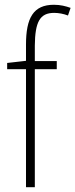

<svg xmlns="http://www.w3.org/2000/svg" viewBox="-20 -785 316 805"><path d="M218 -495V-529H126V-594C127 -693 147 -731 207 -731C226 -731 247 -727 265 -720L276 -752C256 -759 234 -765 206 -765C120 -765 89 -710 89 -598V-530L10 -521V-495H89V0H126V-495Z"/></svg>

Font: Noto Sans Gurmukhi Condensed ExtraLight
Style: Regular
Weight: 200
Width: 3
Designer: Jelle Bosma - Monotype Design Team
Foundry: Monotype Imaging Inc.
Version: Version 2.004